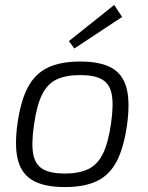

<svg xmlns="http://www.w3.org/2000/svg" viewBox="-20 -747 602 780"><path d="M306 -497Q387 -497 433 -471.5Q479 -446 494 -389.5Q509 -333 496 -239Q483 -147 454 -91.5Q425 -36 374 -11.5Q323 13 243 13Q163 13 116 -12.5Q69 -38 53.5 -94.5Q38 -151 51 -245Q64 -337 93 -392Q122 -447 173.5 -472Q225 -497 306 -497ZM306 -442Q247 -442 209.5 -424Q172 -406 150.5 -362Q129 -318 118 -239Q107 -164 115 -121Q123 -78 154 -60Q185 -42 243 -42Q302 -42 339.5 -60.5Q377 -79 398.5 -123.5Q420 -168 431 -245Q442 -321 434 -363.5Q426 -406 395 -424Q364 -442 306 -442ZM444 -727 476 -678 282 -550 260 -580Z"/></svg>

Font: Exo 2 Light
Style: Italic
Weight: 300
Italic angle: -8°
Designer: Natanael Gama
Foundry: Natanael Gama
Version: Version 2.010